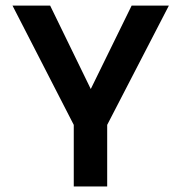

<svg xmlns="http://www.w3.org/2000/svg" viewBox="-20 -670 652 690"><path d="M245.1 -221.2 24.9 -649.9H160.2L306.2 -350.1L453.1 -649.9H586.9L365.2 -221.2V0H245.1Z"/></svg>

Font: Overused Grotesk SemiBold
Style: Regular
Weight: 600
Version: Version 0.002